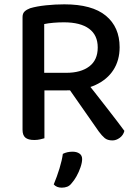

<svg xmlns="http://www.w3.org/2000/svg" viewBox="-20 -640 633 886"><path d="M184 -304H286Q353 -304 392 -333.5Q431 -363 431 -421Q431 -478 391 -507.5Q351 -537 275 -537Q251 -537 227 -535Q203 -533 184 -529ZM289 -223H84V-561Q84 -578 93.5 -587Q103 -596 119 -602Q149 -611 192 -615.5Q235 -620 277 -620Q405 -620 468.5 -567.5Q532 -515 532 -422Q532 -362 503.5 -317.5Q475 -273 421 -248Q367 -223 289 -223ZM283 -252 363 -282Q390 -248 418.5 -212Q447 -176 473.5 -141.5Q500 -107 521 -80Q542 -53 554 -36Q549 -16 532.5 -4Q516 8 499 8Q476 8 463 -3Q450 -14 436 -33ZM84 -254H185V-2Q178 0 165.5 3Q153 6 138 6Q110 6 97 -5Q84 -16 84 -41ZM311 205Q302 217 290.5 221.5Q279 226 265 226Q241 226 228 211Q243 175 254.5 137.5Q266 100 270 70Q280 65 291 62.5Q302 60 315 60Q334 60 346.5 68.5Q359 77 359 94Q359 110 351.5 132Q344 154 333 173.5Q322 193 311 205Z"/></svg>

Font: Baloo Tamma 2 Medium
Style: Regular
Weight: 500
Designer: Divya Kowshik, Shuchita Grover and Ek Type
Foundry: Ek Type
Version: Version 1.700